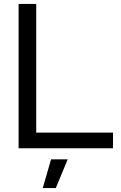

<svg xmlns="http://www.w3.org/2000/svg" viewBox="-20 -749 610 970"><path d="M74 0V-729H163V-55L140 -79H551V0ZM196 201 238 56H322L262 201Z"/></svg>

Font: Mona Sans SemiExpanded
Style: Regular
Weight: 400
Width: 6
Designer: Deni Anggara
Foundry: GitHub
Version: Version 2.000